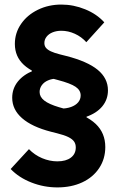

<svg xmlns="http://www.w3.org/2000/svg" viewBox="-20 -776 529 845"><path d="M26.9 -32.2 107.4 -119.6Q132.3 -93.8 165.5 -79.8Q198.7 -65.9 232.4 -65.9Q270.5 -65.9 292 -82.3Q313.5 -98.6 313.5 -127Q313.5 -142.6 305.9 -153.3Q298.3 -164.1 280.5 -172.9Q262.7 -181.6 231 -189.5L204.1 -196.3Q120.6 -217.8 77.1 -255.9Q33.7 -293.9 33.7 -345.7Q33.7 -386.2 58.6 -417.2Q83.5 -448.2 127.9 -465.3Q172.4 -482.4 229.5 -482.4L120.1 -446.3V-490.2H229.5V-429.7Q208.5 -429.7 191.2 -422.1Q173.8 -414.6 164.1 -401.1Q154.3 -387.7 154.3 -371.1Q154.3 -349.6 174.8 -333.5Q195.3 -317.4 239.7 -304.2L265.6 -296.9Q359.4 -270.5 401.4 -230.5Q443.4 -190.4 443.4 -128.9Q443.4 -77.1 416.7 -36.6Q390.1 3.9 342.3 26.4Q294.4 48.8 232.4 48.8Q173.3 48.8 118.4 27.3Q63.5 5.9 26.9 -32.2ZM335 -356Q335 -378.9 312.7 -394Q290.5 -409.2 234.9 -423.8L209.5 -430.7Q124.5 -454.1 85 -490.5Q45.4 -526.9 45.4 -582.5Q45.4 -630.9 72.5 -670.4Q99.6 -710 146.5 -732.9Q193.4 -755.9 250 -755.9Q303.7 -755.9 354.7 -735.1Q405.8 -714.4 439 -677.7L359.9 -590.3Q338.4 -614.3 309.3 -627.4Q280.3 -640.6 250 -640.6Q229 -640.6 211.9 -633.8Q194.8 -627 185.1 -614.5Q175.3 -602.1 175.3 -586.4Q175.3 -574.2 182.1 -565.7Q189 -557.1 203.9 -550Q218.8 -543 244.1 -536.6L271 -529.8Q364.7 -505.9 409.9 -468.8Q455.1 -431.6 455.1 -378.4Q455.1 -337.9 429.9 -307.6Q404.8 -277.3 357.4 -261.2Q310.1 -245.1 245.1 -245.1L360.8 -283.7V-237.3H245.1V-297.9Q272.5 -297.9 292.7 -305.2Q313 -312.5 324 -325.7Q335 -338.9 335 -356Z"/></svg>

Font: Wanted Sans Variable
Style: Regular
Weight: 400
Designer: Original Design by Kil Hyung-jin and Kang Hanbin, Wanted Lab, Inc; Hangeul from Source Han Sans by Jang Soo-young and Ka
Foundry: Wanted Lab, Inc.
Version: Version 1.003;Glyphs 3.2 (3227)